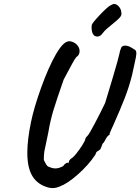

<svg xmlns="http://www.w3.org/2000/svg" viewBox="-20 -895 714 977"><path d="M119 -117Q119 -184 138 -275Q153 -348 189.5 -449.5Q226 -551 264 -618Q287 -657 304 -672Q321 -687 337 -685Q359 -681 372 -666.5Q385 -652 385 -635Q385 -615 368 -604Q360 -595 346 -568.5Q332 -542 328 -535L304 -490Q269 -390 252.5 -336Q236 -282 226 -222Q208 -139 205.5 -123.5Q203 -108 203 -81Q206 -75 211 -65.5Q216 -56 220 -51.5Q224 -47 229 -46Q247 -38 262 -38Q280 -38 302 -50Q306 -58 313.5 -62.5Q321 -67 323 -68Q325 -65 326 -65Q329 -65 331 -72V-73Q331 -78 340 -87Q350 -91 367.5 -112.5Q385 -134 399.5 -157.5Q414 -181 414 -187Q414 -192 419.5 -198Q425 -204 427 -206Q434 -213 462.5 -267Q491 -321 515 -371Q530 -420 556.5 -509Q583 -598 588 -623Q590 -636 594 -645Q598 -654 599 -657Q607 -663 616 -663Q632 -663 649 -652.5Q666 -642 669 -640Q674 -634 674 -623Q674 -611 665 -573Q660 -553 652 -513Q636 -450 614 -394Q592 -338 557 -259Q553 -250 548 -239.5Q543 -229 538 -216V-210Q526 -203 519 -189Q516 -184 511.5 -175.5Q507 -167 502 -164Q499 -155 496.5 -149Q494 -143 493 -141Q492 -135 484 -130Q476 -125 474 -124Q470 -122 468 -115Q466 -108 464 -106Q430 -55 377 -8Q324 39 284 54Q264 62 249 62Q236 62 229 60Q173 46 146 3Q119 -40 119 -117ZM446 -757 447 -767Q447 -776 489 -820Q531 -864 545 -869Q553 -874 560 -875Q573 -875 585.5 -861Q598 -847 598 -824Q598 -814 585.5 -801.5Q573 -789 548 -769Q544 -766 527.5 -752Q511 -738 504 -728Q491 -709 476 -709Q446 -709 446 -757Z"/></svg>

Font: Caveat
Style: Bold
Weight: 700
Designer: Pablo Impallari
Foundry: Pablo Impallari
Version: Version 1.500; ttfautohint (v1.6)